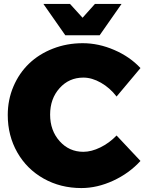

<svg xmlns="http://www.w3.org/2000/svg" viewBox="-20 -931 730 965"><path d="M481 -753.9H308.1L198.2 -911.1H332L395 -841.8L457 -911.1H590.8ZM398.9 -168Q439.5 -168 484.6 -190.2Q529.8 -212.4 565.9 -250L686 -122.1Q628.9 -59.6 548.6 -22.7Q468.3 14.2 389.2 14.2Q284.2 14.2 199.5 -33.4Q114.7 -81.1 66.9 -165Q19 -249 19 -353Q19 -429.7 47.6 -496.6Q76.2 -563.5 126 -611.3Q175.8 -659.2 245.8 -686.5Q315.9 -713.9 396 -713.9Q475.6 -713.9 554.2 -679.9Q632.8 -646 686 -588.9L565.9 -445.8Q532.7 -489.3 487.5 -515.1Q442.4 -541 398.9 -541Q327.1 -541 279.5 -488Q231.9 -435.1 231.9 -355Q231.9 -274.9 279.8 -221.4Q327.6 -168 398.9 -168Z"/></svg>

Font: Montserrat arm ExtraBold
Style: Regular
Weight: 800
Designer: Julieta Ulanovsky
Foundry: Julieta Ulanovsky
Version: Version 6.000;PS 006.000;hotconv 1.0.88;makeotf.lib2.5.64775